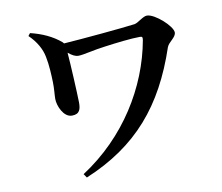

<svg xmlns="http://www.w3.org/2000/svg" viewBox="-81 -810 1092 943"><g transform="rotate(-10 465.0 -338.5)"><path d="M259 -277C299 -277 304 -303 304 -335C303 -386 296 -525 291 -585C311 -569 325 -561 342 -561C366 -561 420 -576 477 -583C535 -591 611 -600 654 -600C666 -600 668 -597 666 -582C625 -355 487 -128 265 16L278 35C540 -74 688 -249 781 -526C790 -551 827 -567 827 -592C827 -623 746 -697 706 -697C686 -697 658 -669 639 -666C580 -658 373 -639 282 -633L276 -640C235 -675 184 -698 126 -712L116 -699C153 -664 176 -622 183 -584C192 -542 194 -489 195 -455C196 -421 192 -394 192 -372C192 -338 217 -277 259 -277Z"/></g></svg>

Font: GenRyuMin2 TW B
Style: Regular
Weight: 700
Version: Version 2.100;PS 2.1;hotconv 16.6.51;makeotf.lib2.5.65220 DE